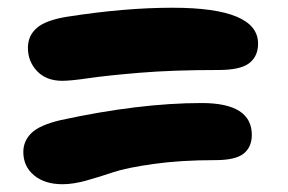

<svg xmlns="http://www.w3.org/2000/svg" viewBox="-20 -580 740 494"><path d="M140.1 -372.1Q99.1 -372.1 75.4 -397Q51.8 -421.9 51.8 -457Q51.8 -488.3 75 -508.3Q98.1 -528.3 153.8 -537.1Q300.8 -560.1 423.8 -560.1Q644 -560.1 644 -467.8Q644 -435.1 621.3 -417.5Q598.6 -399.9 542 -399.9Q424.8 -399.9 339.6 -392.8Q254.4 -385.7 208.5 -378.9Q162.6 -372.1 140.1 -372.1ZM141.1 -106Q95.2 -106 67.6 -128.9Q40 -151.9 40 -189Q40 -217.3 61 -237.8Q82 -258.3 136.2 -271Q338.4 -314.9 499 -314.9Q627.9 -314.9 627.9 -232.9Q627.9 -201.7 606.9 -184.8Q585.9 -168 534.2 -168Q445.3 -168 375.5 -158.2Q305.7 -148.4 271.7 -137Q237.8 -125.5 203.1 -115.7Q168.5 -106 141.1 -106Z"/></svg>

Font: Shantell Sans Irregular
Style: Regular
Weight: 800
Designer: Stephen Nixon, Anya Danilova, Shantell Martin
Foundry: Arrow Type
Version: Version 1.006;[9816181b4]